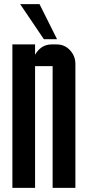

<svg xmlns="http://www.w3.org/2000/svg" viewBox="-20 -910 425 930"><path d="M192.4 -720.2 77.6 -890.1H171.4L256.3 -720.2ZM149.9 0H40V-694.8H149.9V-644.5Q155.8 -656.7 166.5 -667.5Q192.4 -694.8 230 -694.8H254.9Q292.5 -694.8 318.4 -667.5Q345.2 -639.2 345.2 -600.1V0H234.9V-589.8H149.9Z"/></svg>

Font: Horta
Style: Regular
Weight: 600
Width: 3
Version: Version 0.11